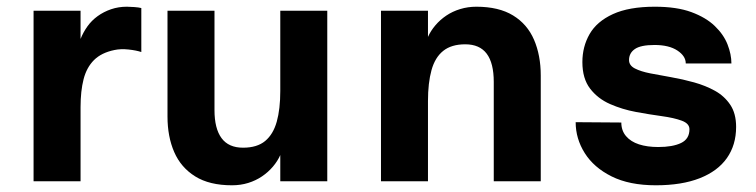

<svg xmlns="http://www.w3.org/2000/svg" viewBox="-20 -540 2253 572"><path d="M80 0V-508H220V-424Q228 -444 240.5 -461.5Q253 -479 271 -492Q289 -505 311 -512.5Q333 -520 358 -520Q366 -520 380 -519Q394 -518 401 -516V-385Q386 -390 363 -392.5Q340 -395 321 -391Q282 -383 260 -361Q238 -339 229 -304Q220 -269 220 -221V0Z M955 -508V0H815V-78Q807 -60 793 -43.5Q779 -27 760.5 -14.5Q742 -2 719.5 5Q697 12 671 12Q604 12 561.5 -14.5Q519 -41 499 -87Q479 -133 479 -193V-508H619V-212Q619 -157 640 -128.5Q661 -100 704 -100Q746 -100 770 -120Q794 -140 804.5 -177.5Q815 -215 815 -269V-508Z M1115 0V-508H1255V-430Q1263 -448 1277 -464.5Q1291 -481 1309.5 -493.5Q1328 -506 1351 -513Q1374 -520 1399 -520Q1466 -520 1508.5 -494Q1551 -468 1571 -421.5Q1591 -375 1591 -315V0H1451V-296Q1451 -352 1430 -380Q1409 -408 1366 -408Q1325 -408 1300.5 -388.5Q1276 -369 1265.5 -331Q1255 -293 1255 -239V0Z M1934 12Q1855 12 1802 -14.5Q1749 -41 1722 -84Q1695 -127 1695 -176L1831 -175Q1831 -151 1845 -134.5Q1859 -118 1883.5 -110Q1908 -102 1941 -102Q1984 -102 2009 -114Q2034 -126 2034 -155Q2034 -172 2011 -180.5Q1988 -189 1951.5 -194Q1915 -199 1874.5 -206.5Q1834 -214 1797.5 -230Q1761 -246 1738 -276Q1715 -306 1715 -355Q1715 -401 1736.5 -438.5Q1758 -476 1806 -498Q1854 -520 1931 -520Q1996 -520 2039.5 -504Q2083 -488 2109.5 -462.5Q2136 -437 2147.5 -407.5Q2159 -378 2159 -351H2023Q2023 -373 1998 -389.5Q1973 -406 1930 -406Q1889 -406 1871.5 -394Q1854 -382 1854 -361Q1854 -345 1871.5 -336Q1889 -327 1917 -321.5Q1945 -316 1979.5 -310Q2014 -304 2048 -294.5Q2082 -285 2110 -269.5Q2138 -254 2155.5 -228Q2173 -202 2173 -162Q2173 -108 2145.5 -69Q2118 -30 2064.5 -9Q2011 12 1934 12Z"/></svg>

Font: Inclusive Sans
Style: Bold
Weight: 700
Designer: Olivia King
Foundry: Olivia King
Version: Version 2.004